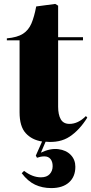

<svg xmlns="http://www.w3.org/2000/svg" viewBox="-20 -711 466 981"><path d="M242 250Q196 250 159 232.5Q122 215 91 174L103 162Q146 195 189 195Q219 195 234 178.5Q249 162 249 138Q249 115 238 101.5Q227 88 207 88Q196 88 187 90Q178 92 169 95L163 84L195 12Q143 4 111.5 -30.5Q80 -65 80 -137V-505H15V-515Q69 -520 97.5 -538.5Q126 -557 140.5 -591Q155 -625 165 -678L262 -691L277 -682V-521H404V-505H277V-166Q277 -125 290.5 -101.5Q304 -78 335 -78Q379 -78 419 -118L426 -110Q386 -46 336 -13Q286 20 213 13L189 69Q237 46 277.5 51Q318 56 341.5 80.5Q365 105 365 141Q365 192 332.5 221Q300 250 242 250Z"/></svg>

Font: Literata 72pt ExtraBold
Style: Regular
Weight: 800
Designer: Latin by Veronika Burian and Jose Scaglione. Greek by Irene Vlachou. Cyrillic by Vera Evstafieva.
Foundry: TypeTogether
Version: Version 3.002